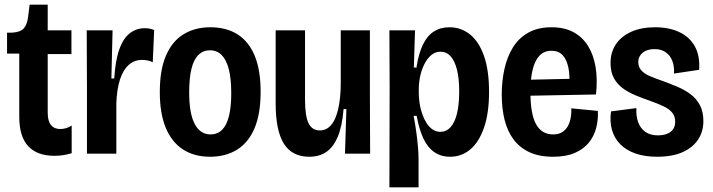

<svg xmlns="http://www.w3.org/2000/svg" viewBox="-20 -654 3032 817"><path d="M212 9Q138 9 100 -32Q62 -73 62 -157V-426H10V-515H31Q67 -517 81.5 -533.5Q96 -550 100 -585L106 -634H183V-525H284V-424H183V-175Q183 -139 197 -122Q211 -105 236 -105Q248 -105 261 -108.5Q274 -112 285 -120V-2Q265 4 247 6.5Q229 9 212 9Z M350 0V-276L349 -525H459L454 -320H466Q471 -398 488 -445Q505 -492 533 -513Q561 -534 596 -534Q605 -534 615 -532.5Q625 -531 636 -526L630 -389Q619 -395 607 -397Q595 -399 584 -399Q552 -399 528 -378Q504 -357 490.5 -315.5Q477 -274 475 -213V0Z M874 13Q806 13 758 -18.5Q710 -50 685 -111Q660 -172 660 -262Q660 -357 686.5 -418Q713 -479 761.5 -508.5Q810 -538 875 -538Q943 -538 990.5 -508Q1038 -478 1063.5 -417.5Q1089 -357 1089 -263Q1089 -169 1063 -108Q1037 -47 988.5 -17Q940 13 874 13ZM876 -82Q905 -82 924.5 -101Q944 -120 954 -159Q964 -198 964 -257Q964 -320 953.5 -360Q943 -400 923 -420Q903 -440 873 -440Q845 -440 825 -421Q805 -402 795 -362.5Q785 -323 785 -261Q785 -171 808.5 -126.5Q832 -82 876 -82Z M1296 13Q1223 13 1188 -42.5Q1153 -98 1153 -214V-525H1278V-230Q1278 -160 1293 -129.5Q1308 -99 1341 -99Q1363 -99 1379.5 -112.5Q1396 -126 1407 -152Q1418 -178 1424 -216Q1430 -254 1430 -304V-525H1554V-244L1555 0H1448L1454 -190H1442Q1436 -116 1417 -71.5Q1398 -27 1368 -7Q1338 13 1296 13Z M1637 143 1638 -281 1637 -525H1746L1741 -367L1752 -366Q1761 -425 1779 -463Q1797 -501 1825.5 -519.5Q1854 -538 1892 -538Q1942 -538 1980 -507.5Q2018 -477 2039.5 -416Q2061 -355 2061 -263Q2061 -172 2039.5 -110.5Q2018 -49 1981 -18Q1944 13 1895 13Q1856 13 1827.5 -7Q1799 -27 1781 -66Q1763 -105 1753 -161H1740Q1747 -125 1751.5 -91.5Q1756 -58 1758.5 -29Q1761 0 1761 23V143ZM1854 -93Q1879 -93 1897 -112.5Q1915 -132 1924.5 -170.5Q1934 -209 1934 -265Q1934 -320 1924.5 -357.5Q1915 -395 1897.5 -414.5Q1880 -434 1854 -434Q1832 -434 1815 -419.5Q1798 -405 1786 -381.5Q1774 -358 1768 -330Q1762 -302 1762 -275V-259Q1762 -238 1765.5 -214.5Q1769 -191 1776.5 -169.5Q1784 -148 1795 -130.5Q1806 -113 1821 -103Q1836 -93 1854 -93Z M2334 13Q2274 13 2232.5 -6.5Q2191 -26 2165 -61Q2139 -96 2127 -144.5Q2115 -193 2115 -252Q2115 -309 2126.5 -360.5Q2138 -412 2162.5 -452Q2187 -492 2228 -515Q2269 -538 2327 -538Q2382 -538 2420.5 -517Q2459 -496 2482.5 -458Q2506 -420 2514.5 -368Q2523 -316 2516 -252L2197 -246V-314L2424 -319L2402 -277Q2406 -331 2398.5 -366.5Q2391 -402 2373.5 -420Q2356 -438 2327 -438Q2295 -438 2275 -416.5Q2255 -395 2246 -355.5Q2237 -316 2237 -263Q2237 -169 2261 -125.5Q2285 -82 2334 -82Q2356 -82 2371 -91Q2386 -100 2395 -115Q2404 -130 2408 -150.5Q2412 -171 2411 -193L2524 -182Q2526 -145 2517 -110Q2508 -75 2486 -47.5Q2464 -20 2426.5 -3.5Q2389 13 2334 13Z M2776 13Q2723 13 2683.5 -1Q2644 -15 2619 -40.5Q2594 -66 2584 -101.5Q2574 -137 2580 -180L2688 -194Q2686 -160 2695.5 -134Q2705 -108 2726 -93Q2747 -78 2779 -78Q2814 -78 2833.5 -93Q2853 -108 2853 -136Q2853 -159 2840.5 -174.5Q2828 -190 2804 -201.5Q2780 -213 2746 -225Q2714 -236 2684 -248.5Q2654 -261 2630 -278.5Q2606 -296 2592 -322Q2578 -348 2578 -386Q2578 -432 2601 -466Q2624 -500 2666.5 -519Q2709 -538 2768 -538Q2826 -538 2869.5 -518Q2913 -498 2936 -458Q2959 -418 2955 -357L2848 -341Q2850 -371 2841 -394.5Q2832 -418 2813 -431.5Q2794 -445 2765 -445Q2733 -445 2714.5 -429.5Q2696 -414 2696 -390Q2696 -369 2709 -354.5Q2722 -340 2745.5 -330Q2769 -320 2801 -309Q2831 -298 2862 -285Q2893 -272 2918 -253.5Q2943 -235 2958 -207Q2973 -179 2973 -139Q2973 -94 2950.5 -60Q2928 -26 2884.5 -6.5Q2841 13 2776 13Z"/></svg>

Font: Bricolage Grotesque 72pt SemiCondensed SemiBold
Style: Regular
Weight: 600
Width: 4
Designer: Mathieu Triay
Foundry: Atelier Triay
Version: Version 1.001;gftools[0.9.33.dev8+g029e19f]